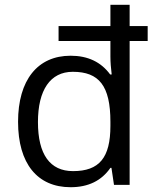

<svg xmlns="http://www.w3.org/2000/svg" viewBox="-20 -780 653 810"><path d="M526.9 0H460.9L450.2 -71.8H445.8C408.2 -17.6 352.5 9.8 277.8 9.8C137.7 9.8 56.2 -89.8 56.2 -266.1C56.2 -442.4 138.7 -544.9 277.8 -544.9C350.6 -544.9 406.2 -518.6 444.8 -465.8H451.2C447.8 -492.7 445.8 -518.1 445.8 -542V-606.9H227.1V-669.9H445.8V-759.8H526.9V-669.9H603V-606.9H526.9ZM445.8 -266.1C445.8 -418 397.9 -477.1 287.1 -477.1C191.9 -477.1 140.1 -399.9 140.1 -265.1C140.1 -128.4 190.9 -58.1 288.1 -58.1C398.9 -58.1 445.8 -114.7 445.8 -249Z"/></svg>

Font: OpenSansEmoji
Style: Regular
Weight: 400
Foundry: MorbZ
Version: Version 1.000;PS 001.000;hotconv 1.0.70;makeotf.lib2.5.58329